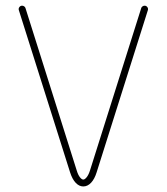

<svg xmlns="http://www.w3.org/2000/svg" viewBox="-20 -655 591 681"><path d="M58.6 -634.8Q62.5 -634.8 65.9 -632.3Q69.3 -629.9 70.3 -626.5L252 -50.8Q256.8 -34.7 263.4 -26.4Q270 -18.1 275.4 -18.1Q280.8 -18.1 287.6 -26.6Q294.4 -35.2 299.3 -50.8L481 -626.5Q481.9 -629.9 485.4 -632.3Q488.8 -634.8 492.7 -634.8Q499 -634.8 502.7 -629.6Q506.3 -624.5 504.4 -618.7L322.8 -43.9Q315.4 -20 303 -6.8Q290.5 6.3 275.4 6.3Q260.7 6.3 248.5 -6.6Q236.3 -19.5 228.5 -43.9L46.9 -618.7Q44.9 -624.5 48.6 -629.6Q52.2 -634.8 58.6 -634.8Z"/></svg>

Font: Velvelyne Light
Style: Regular
Weight: 200
Designer: Manon Van der Borght et Mariel Nils
Foundry: Velvetyne
Version: Version 1.070